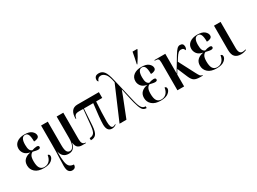

<svg xmlns="http://www.w3.org/2000/svg" viewBox="-48 -1644 3656 2732"><g transform="rotate(-30 1780.0 -278.0)"><path d="M226 10Q312 10 353 -23.5Q394 -57 394 -92Q394 -122 365 -127Q354 -62 321 -31.5Q288 -1 241 -1Q194 -1 170 -35.5Q146 -70 146 -149Q146 -210 163 -238Q180 -266 203 -273Q225 -268 247 -263Q269 -258 286 -258Q323 -258 323 -284Q323 -309 287 -309Q270 -309 250 -304.5Q230 -300 210 -293Q183 -303 171 -329.5Q159 -356 159 -412Q159 -535 228 -535Q262 -535 277.5 -501Q293 -467 293 -389Q328 -389 353 -402Q378 -415 378 -442Q378 -480 340.5 -512.5Q303 -545 222 -545Q145 -545 97 -509.5Q49 -474 49 -411Q49 -368 76 -331.5Q103 -295 166 -282V-280Q107 -270 71.5 -236Q36 -202 36 -143Q36 -76 85 -33Q134 10 226 10Z M559 240Q621 240 621 178Q578 176 552.5 154Q527 132 517 72Q507 12 508 -104Q530 10 636 10Q686 10 713.5 -19Q741 -48 753 -101H755Q762 -44 788.5 -22Q815 0 859 0H921V-10H916Q858 -10 858 -98V-536H749V-183Q749 -105 728 -60Q707 -15 669 -15Q635 -15 619 -45.5Q603 -76 603 -150V-536H493V-226Q493 -100 488.5 -19Q484 62 484 122Q484 190 506 215Q528 240 559 240Z M1349 8Q1385 8 1417 -16V-26Q1406 -20 1394.5 -15Q1383 -10 1372 -10Q1330 -10 1330 -119Q1330 -195 1333.5 -270.5Q1337 -346 1343 -441H1443V-536H1090Q966 -536 966 -372H977Q979 -404 997 -422.5Q1015 -441 1061 -441H1131L1106 -183Q1097 -92 1073 -64Q1049 -36 1002 -35V0H1007Q1063 0 1090.5 -36Q1118 -72 1125 -172L1142 -441H1295Q1264 -199 1264 -109Q1264 8 1349 8Z M1473 0H1586L1706 -304Q1714 -326 1724 -352Q1734 -378 1743 -404H1745Q1753 -368 1764 -316.5Q1775 -265 1785 -220.5Q1795 -176 1800 -160Q1823 -72 1846.5 -36Q1870 0 1916 0H1919V-29H1912Q1877 -29 1854 -61Q1831 -93 1811 -175L1716 -578Q1691 -688 1658.5 -729Q1626 -770 1575 -770Q1532 -770 1515.5 -750Q1499 -730 1499 -705Q1499 -681 1515 -671Q1531 -727 1584 -727Q1619 -727 1653 -691.5Q1687 -656 1707 -546Z M2109 -606H2116Q2147 -653 2171.5 -693.5Q2196 -734 2222 -786V-796H2146Q2137 -750 2128.5 -704.5Q2120 -659 2109 -614ZM2147 10Q2233 10 2274 -23.5Q2315 -57 2315 -92Q2315 -122 2286 -127Q2275 -62 2242 -31.5Q2209 -1 2162 -1Q2115 -1 2091 -35.5Q2067 -70 2067 -149Q2067 -210 2084 -238Q2101 -266 2124 -273Q2146 -268 2168 -263Q2190 -258 2207 -258Q2244 -258 2244 -284Q2244 -309 2208 -309Q2191 -309 2171 -304.5Q2151 -300 2131 -293Q2104 -303 2092 -329.5Q2080 -356 2080 -412Q2080 -535 2149 -535Q2183 -535 2198.5 -501Q2214 -467 2214 -389Q2249 -389 2274 -402Q2299 -415 2299 -442Q2299 -480 2261.5 -512.5Q2224 -545 2143 -545Q2066 -545 2018 -509.5Q1970 -474 1970 -411Q1970 -368 1997 -331.5Q2024 -295 2087 -282V-280Q2028 -270 1992.5 -236Q1957 -202 1957 -143Q1957 -76 2006 -33Q2055 10 2147 10Z M2424 0H2534V-196L2575 -264L2645 -99Q2670 -40 2702 -20Q2734 0 2799 0H2841V-10H2838Q2819 -10 2805.5 -26Q2792 -42 2768 -89L2632 -350L2663 -399Q2689 -440 2709 -458.5Q2729 -477 2756 -477Q2784 -477 2795 -463.5Q2806 -450 2813 -434Q2831 -454 2831 -484Q2831 -541 2775 -541Q2749 -541 2726.5 -518.5Q2704 -496 2666 -434L2533 -212Q2534 -233 2534 -258.5Q2534 -284 2534 -309V-536H2355V-526H2358Q2399 -526 2411.5 -513Q2424 -500 2424 -455Z M3066 10Q3152 10 3193 -23.5Q3234 -57 3234 -92Q3234 -122 3205 -127Q3194 -62 3161 -31.5Q3128 -1 3081 -1Q3034 -1 3010 -35.5Q2986 -70 2986 -149Q2986 -210 3003 -238Q3020 -266 3043 -273Q3065 -268 3087 -263Q3109 -258 3126 -258Q3163 -258 3163 -284Q3163 -309 3127 -309Q3110 -309 3090 -304.5Q3070 -300 3050 -293Q3023 -303 3011 -329.5Q2999 -356 2999 -412Q2999 -535 3068 -535Q3102 -535 3117.5 -501Q3133 -467 3133 -389Q3168 -389 3193 -402Q3218 -415 3218 -442Q3218 -480 3180.5 -512.5Q3143 -545 3062 -545Q2985 -545 2937 -509.5Q2889 -474 2889 -411Q2889 -368 2916 -331.5Q2943 -295 3006 -282V-280Q2947 -270 2911.5 -236Q2876 -202 2876 -143Q2876 -76 2925 -33Q2974 10 3066 10Z M3464 10Q3496 10 3520 3Q3544 -4 3555 -9V-19Q3524 -10 3502 -10Q3442 -10 3442 -107V-536H3334V-139Q3334 -57 3368.5 -23.5Q3403 10 3464 10Z"/></g></svg>

Font: Noto Serif Display Condensed Semi
Style: Regular
Weight: 600
Width: 3
Designer: Monotype Design Team
Foundry: Monotype Imaging Inc.
Version: Version 1.900